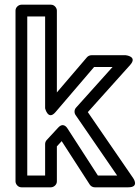

<svg xmlns="http://www.w3.org/2000/svg" viewBox="-20 -772 595 817"><path d="M396.6 -25 267 -225.6C265.2 -228.4 250 -253.2 227.6 -229L178.6 -176C174.4 -171.4 172 -165.2 172 -159V-25H96V-702H172V-311C172 -311 184.6 -258.1 216 -294.7L380.5 -487H459L303.4 -313.7C295.5 -304.9 295.5 -291.4 301.4 -282.8L478.5 -25ZM362 13.6C366.3 20.3 374.5 25 383 25H526C574.7 25 546.6 -14.2 546.6 -14.2L353.7 -294.9L533.6 -495.3C566.7 -532.1 515 -537 515 -537H369C362.2 -537 354.8 -533.8 350 -528.3L222 -378.7V-727C222 -737.7 212.1 -752 197 -752H71C60.3 -752 46 -742.1 46 -727V0C46 10.7 55.9 25 71 25H197C207.7 25 222 15.1 222 0V-149.2L242.5 -171.4Z"/></svg>

Font: Fog Sans
Style: Outline
Weight: 700
Foundry: Intel Corporation
Version: Version 1.00